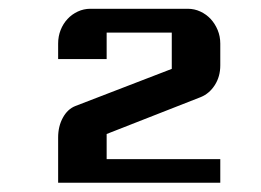

<svg xmlns="http://www.w3.org/2000/svg" viewBox="-20 -630 583 429"><path d="M109.9 -322.8Q109.9 -347.7 120.4 -366.9Q130.9 -386.2 148.4 -393.1L363.8 -476.1V-557.1H218.3V-498H109.9V-532.7Q109.9 -548.8 115.5 -563Q121.1 -577.1 130.9 -587.6Q140.6 -598.1 153.8 -604.2Q167 -610.4 182.1 -610.4H399.4Q414.6 -610.4 427.7 -604.2Q440.9 -598.1 450.7 -587.6Q460.4 -577.1 466.3 -563Q472.2 -548.8 472.2 -532.7V-483.9Q472.2 -459 460 -439.9Q447.8 -420.9 428.7 -413.1L218.3 -330.6V-274.4H472.2V-221.7H109.9Z"/></svg>

Font: Atomic Age
Style: Regular
Weight: 400
Designer: James Grieshaber
Foundry: James Grieshaber
Version: Version 1.008; ttfautohint (v1.4.1) -l 6 -r 46 -G 0 -x 0 -H 